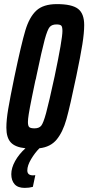

<svg xmlns="http://www.w3.org/2000/svg" viewBox="-20 -716 430 935"><path d="M390 -594Q390 -556 381 -499.5Q372 -443 352 -347Q321 -198 303.5 -135.5Q286 -73 256 -36.5Q226 0 172 6Q150 28 131.5 59Q113 90 113 114Q113 138 141 138L152 137L140 194Q122 199 100 199Q67 199 51 181Q35 163 35 132Q35 102 53.5 68.5Q72 35 104 6Q54 1 32.5 -22.5Q11 -46 11 -94Q11 -132 20 -185.5Q29 -239 50 -341Q84 -503 103.5 -568Q123 -633 157 -664.5Q191 -696 257 -696Q330 -696 360 -673Q390 -650 390 -594ZM284 -565Q284 -586 278 -591.5Q272 -597 255 -597Q233 -597 222 -584.5Q211 -572 197.5 -522.5Q184 -473 157 -344Q156 -339 155 -333.5Q154 -328 152 -323Q147 -300 135.5 -243Q124 -186 120 -160.5Q116 -135 116 -122Q116 -102 123 -96.5Q130 -91 148 -91Q170 -91 180.5 -103.5Q191 -116 204.5 -165.5Q218 -215 246 -344Q284 -525 284 -565Z"/></svg>

Font: Saira Ultra Condensed
Style: Bold Italic
Weight: 700
Width: 1
Italic angle: -12°
Designer: Hector Gatti with collaboration of the Omnibus-Type team
Foundry: Omnibus-Type
Version: Version 1.001; ttfautohint (v1.8)